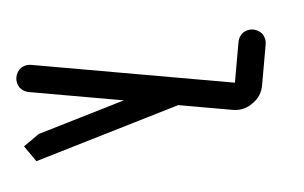

<svg xmlns="http://www.w3.org/2000/svg" viewBox="-660 -423 696 440"><g transform="rotate(5 -312.5 -203.0)"><path d="M-562.5 -31.2Q-570.3 -39.1 -593.8 -62.5Q-585.9 -70.3 -562.5 -93.8Q-515.6 -117.2 -375 -187.5Q-429.7 -187.5 -593.8 -187.5Q-606.4 -187.5 -616.2 -196.3Q-625 -206.1 -625 -218.8Q-625 -231.4 -616.2 -241.2Q-606.4 -250 -593.8 -250Q-437.5 -250 -125 -250Q-125 -273.4 -125 -343.8Q-125 -356.4 -116.2 -366.2Q-106.4 -375 -93.8 -375Q-81.1 -375 -71.3 -366.2Q-62.5 -356.4 -62.5 -343.8Q-62.5 -312.5 -62.5 -250Q-62.5 -223.6 -81.1 -206.1Q-98.6 -187.5 -125 -187.5Q-167 -187.5 -250 -187.5Q-328.1 -148.4 -562.5 -31.2Z"/></g></svg>

Font: conwrite
Style: Regular
Weight: 400
Designer: Willllllliam
Version: 1.0